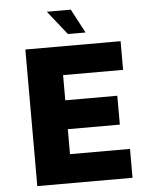

<svg xmlns="http://www.w3.org/2000/svg" viewBox="-57 -888 723 934"><g transform="rotate(-5 304.5 -420.5)"><path d="M552 -527V-667H87V0H552V-141H259V-263H513V-404H259V-527ZM324 -841H207L300 -724H386Z"/></g></svg>

Font: Maven Pro
Style: Black
Weight: 900
Designer: Joe Prince
Foundry: Joe Prince
Version: Version 1.003